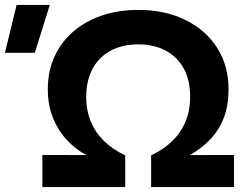

<svg xmlns="http://www.w3.org/2000/svg" viewBox="-141 -755 994 775"><path d="M30 0V-129.5L208 -129Q165 -151.5 129.8 -189Q94.5 -226.5 73.2 -278.2Q52 -330 52 -395.5Q52 -466.5 78.2 -525Q104.5 -583.5 153 -626Q201.5 -668.5 268.8 -691.8Q336 -715 417 -715Q525 -715 607.2 -674.5Q689.5 -634 735.5 -562Q781.5 -490 781.5 -395.5Q781.5 -330 762.8 -280.5Q744 -231 709 -194Q674 -157 626 -129L803.5 -129.5V0H469V-128Q518 -150.5 553.2 -184.5Q588.5 -218.5 607.5 -263.2Q626.5 -308 626.5 -364Q626.5 -431.5 600.5 -478.8Q574.5 -526 527.2 -551Q480 -576 417 -576Q369.5 -576 330.8 -561.8Q292 -547.5 264.5 -520.5Q237 -493.5 222 -454Q207 -414.5 207 -364Q207 -308 226 -263.2Q245 -218.5 280.2 -184.5Q315.5 -150.5 364.5 -128V0ZM-121 -542 -74 -735H60L-0.5 -542Z"/></svg>

Font: Geologica SemiBold
Style: Regular
Weight: 600
Designer: Sindre Bremnes, Frode Helland
Foundry: Monokrom Skriftforlag AS
Version: Version 1.010;gftools[0.9.28]